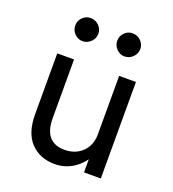

<svg xmlns="http://www.w3.org/2000/svg" viewBox="-124 -755 774 860"><g transform="rotate(20 262.5 -325.0)"><path d="M370 0H450V-460H370ZM155 -180V-460H75V-170Q75 -81 118.5 -35.5Q162 10 233 10Q281 10 320 -15Q359 -40 382.5 -82.5Q406 -125 406 -180H370Q370 -147 355.5 -121Q341 -95 314.5 -80Q288 -65 253 -65Q204 -65 179.5 -94Q155 -123 155 -180ZM308 -605Q308 -583 324 -566.5Q340 -550 362 -550Q385 -550 401.5 -566.5Q418 -583 418 -605Q418 -628 401.5 -644Q385 -660 362 -660Q340 -660 324 -644Q308 -628 308 -605ZM108 -605Q108 -583 124 -566.5Q140 -550 162 -550Q185 -550 201.5 -566.5Q218 -583 218 -605Q218 -628 201.5 -644Q185 -660 162 -660Q140 -660 124 -644Q108 -628 108 -605Z"/></g></svg>

Font: Glinicke Jost Regular
Style: Regular
Weight: 400
Version: Version 3.710